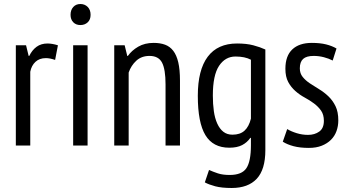

<svg xmlns="http://www.w3.org/2000/svg" viewBox="-20 -726 1740 958"><path d="M59 -500H110L123 -447H126Q140 -476 162.5 -492.5Q185 -509 217 -509Q240 -509 269 -500L255 -427Q229 -436 209 -436Q177 -436 157 -417.5Q137 -399 131 -368V0H59Z M345 -500H417V0H345ZM332 -652Q332 -676 345.5 -691Q359 -706 381 -706Q403 -706 417.5 -691.5Q432 -677 432 -652Q432 -628 417.5 -614.5Q403 -601 381 -601Q359 -601 345.5 -615Q332 -629 332 -652Z M806 0V-305Q806 -380 788.5 -413.5Q771 -447 726 -447Q686 -447 660 -423Q634 -399 622 -364V0H550V-500H602L615 -447H618Q637 -474 669.5 -493Q702 -512 747 -512Q779 -512 803.5 -503Q828 -494 844.5 -472.5Q861 -451 869.5 -415Q878 -379 878 -324V0Z M1304 23Q1304 120 1261 166Q1218 212 1136 212Q1086 212 1054 203.5Q1022 195 1002 184L1023 122Q1043 131 1067 139Q1091 147 1126 147Q1187 147 1209.5 113Q1232 79 1232 -1V-38H1229Q1213 -15 1188 -2Q1163 11 1124 11Q1043 11 1005 -51.5Q967 -114 967 -248Q967 -377 1016.5 -443Q1066 -509 1163 -509Q1210 -509 1244 -500Q1278 -491 1304 -479ZM1232 -428Q1202 -444 1155 -444Q1104 -444 1073 -397.5Q1042 -351 1042 -249Q1042 -207 1047 -171.5Q1052 -136 1064 -109.5Q1076 -83 1094.5 -68.5Q1113 -54 1140 -54Q1178 -54 1200 -74Q1222 -94 1232 -134Z M1413 -82Q1433 -70 1460.5 -61.5Q1488 -53 1517 -53Q1550 -53 1573 -69.5Q1596 -86 1596 -123Q1596 -154 1582 -174Q1568 -194 1546.5 -210Q1525 -226 1500 -239.5Q1475 -253 1453.5 -272Q1432 -291 1418 -317Q1404 -343 1404 -383Q1404 -447 1438.5 -479.5Q1473 -512 1536 -512Q1577 -512 1607 -504.5Q1637 -497 1659 -484L1640 -424Q1621 -434 1596 -440.5Q1571 -447 1545 -447Q1509 -447 1492.5 -432Q1476 -417 1476 -385Q1476 -360 1490 -342.5Q1504 -325 1525.5 -310.5Q1547 -296 1572 -281Q1597 -266 1618.5 -245.5Q1640 -225 1654 -196.5Q1668 -168 1668 -125Q1668 -97 1659 -72Q1650 -47 1631.5 -28.5Q1613 -10 1585.5 1Q1558 12 1521 12Q1477 12 1445 3.5Q1413 -5 1391 -19Z"/></svg>

Font: PT Sans Narrow
Style: Regular
Weight: 400
Width: 3
Designer: A.Korolkova, O.Umpeleva, V.Yefimov
Foundry: ParaType Ltd
Version: Version 2.003W OFL